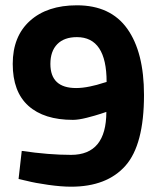

<svg xmlns="http://www.w3.org/2000/svg" viewBox="-20 -692 600 724"><path d="M50 -17 62 -123Q164 -108 248 -108Q381 -108 381 -270L360 -263Q339 -256 307.5 -248Q276 -240 255 -240Q146 -240 87 -293Q28 -346 28 -451Q28 -555 93 -613.5Q158 -672 270 -672Q397 -672 460 -583.5Q523 -495 523 -334Q523 -146 453 -67Q383 12 248 12Q211 12 161.5 5Q112 -2 81 -10ZM267 -360Q291 -360 319.5 -366Q348 -372 365 -378L382 -383Q382 -552 270 -552Q222 -552 196 -525.5Q170 -499 170 -451Q170 -360 267 -360Z"/></svg>

Font: TitilliumText
Style: ExtraBold
Weight: 800
Designer: Accademia di Belle Arti di Urbino and others
Foundry: Accademia di Belle Arti di Urbino and others.
Version: Version 60.001